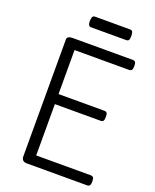

<svg xmlns="http://www.w3.org/2000/svg" viewBox="-210 -1320 1155 1435"><g transform="rotate(20 368.0 -602.5)"><path d="M187 0Q165 0 154 -10Q143 -20 143 -40V-970Q143 -984 154 -991Q165 -998 187 -998H664Q679 -998 685.5 -989.5Q692 -981 692 -958Q692 -936 685.5 -927Q679 -918 664 -918H231V-568H595Q610 -568 616 -559.5Q622 -551 622 -528Q622 -506 616 -497Q610 -488 595 -488H231V-80H664Q679 -80 685.5 -71.5Q692 -63 692 -40Q692 -18 685.5 -9Q679 0 664 0ZM291 -1120Q274 -1120 269 -1131.5Q264 -1143 264 -1161Q264 -1180 269 -1192.5Q274 -1205 291 -1205H567Q585 -1205 589.5 -1192.5Q594 -1180 594 -1161Q594 -1143 589.5 -1131.5Q585 -1120 567 -1120Z"/></g></svg>

Font: Playwrite ES Deco
Style: Regular
Weight: 400
Designer: Veronika Burian, José Scaglione
Foundry: TypeTogether
Version: Version 1.002